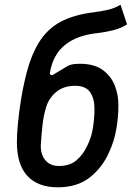

<svg xmlns="http://www.w3.org/2000/svg" viewBox="-20 -787 572 819"><path d="M226 12Q142 12 97 -36.5Q52 -85 52 -181Q52 -214 56.5 -261Q61 -308 69 -358.5Q77 -409 87 -450Q109 -546 145.5 -605Q182 -664 238.5 -694Q295 -724 376 -734Q415 -739 443.5 -746Q472 -753 494 -767L522 -683Q495 -666 463 -658Q431 -650 397 -646Q309 -637 257.5 -595.5Q206 -554 193 -477Q192 -470 196.5 -467.5Q201 -465 206 -468L273 -508Q287 -513 298.5 -514Q310 -515 320 -515Q383 -515 419 -488Q455 -461 470.5 -420Q486 -379 485 -335Q485 -287 476 -235.5Q467 -184 445 -137Q417 -73 363.5 -30.5Q310 12 226 12ZM232 -79Q278 -79 306.5 -103.5Q335 -128 352 -165Q370 -200 376.5 -242Q383 -284 383 -323Q383 -366 364.5 -393.5Q346 -421 300 -421Q253 -421 221.5 -396Q190 -371 177 -331Q166 -295 161.5 -255.5Q157 -216 154 -168Q153 -128 173.5 -103.5Q194 -79 232 -79Z"/></svg>

Font: Finlandica Medium
Style: Italic
Weight: 500
Italic angle: -8°
Designer: Niklas Ekholm, Juho Hiilivirta, Jaakko Suomalainen
Foundry: Helsinki Type Studio
Version: Version 1.063